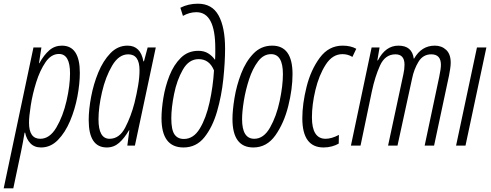

<svg xmlns="http://www.w3.org/2000/svg" viewBox="-65 -788 2657 1039"><path d="M92 -124Q92 -157 101.5 -218Q111 -279 131 -343Q151 -407 181.5 -451.5Q212 -496 254 -496Q314 -496 314 -391Q314 -325 295 -242Q276 -159 240 -98Q204 -37 153 -37Q92 -37 92 -124ZM7 231 49 32Q54 8 59 -18.5Q64 -45 68 -70H71Q78 -35 99.5 -12.5Q121 10 157 10Q209 10 248.5 -30.5Q288 -71 314.5 -134Q341 -197 354 -266.5Q367 -336 367 -394Q367 -541 270 -541Q231 -541 202 -516Q173 -491 148 -446H146L159 -531H116L-45 231Z M468 -142Q468 -207 487 -289.5Q506 -372 542 -433Q578 -494 629 -494Q690 -494 690 -408Q690 -370 682.5 -325.5Q675 -281 663 -232Q644 -158 612.5 -97.5Q581 -37 528 -37Q468 -37 468 -142ZM633 -83H635L624 0H665L778 -531H734L714 -456H711Q696 -541 625 -541Q572 -541 532.5 -500Q493 -459 467 -396Q441 -333 428 -263.5Q415 -194 415 -138Q415 10 513 10Q551 10 579.5 -15Q608 -40 633 -83Z M1153 -525Q1153 -640 1118 -704Q1083 -768 1006 -768Q954 -768 911 -746L925 -702Q960 -722 998 -722Q1100 -722 1100 -527Q1100 -512 1100 -496Q1100 -480 1099 -466H1097Q1084 -485 1062 -499Q1040 -513 1008 -513Q952 -513 913.5 -475Q875 -437 852 -378.5Q829 -320 819 -258Q809 -196 809 -148Q809 10 928 10Q997 10 1041 -45Q1085 -100 1109.5 -184.5Q1134 -269 1143.5 -360.5Q1153 -452 1153 -525ZM862 -148Q862 -204 877 -279Q892 -354 924.5 -411Q957 -468 1010 -468Q1068 -468 1093 -407Q1088 -320 1069 -234Q1050 -148 1016 -92Q982 -36 930 -36Q896 -36 879 -61Q862 -86 862 -148Z M1518 -387Q1518 -541 1408 -541Q1348 -541 1306.5 -498Q1265 -455 1240 -390Q1215 -325 1204 -258Q1193 -191 1193 -144Q1193 10 1306 10Q1379 10 1425.5 -56Q1472 -122 1495 -214.5Q1518 -307 1518 -387ZM1245 -143Q1245 -183 1254.5 -242Q1264 -301 1283 -359Q1302 -417 1331.5 -456Q1361 -495 1402 -495Q1466 -495 1466 -387Q1466 -324 1448.5 -241.5Q1431 -159 1396.5 -98Q1362 -37 1311 -37Q1245 -37 1245 -143Z M1768 -11 1769 -58Q1729 -37 1697 -37Q1623 -37 1623 -153Q1623 -222 1642 -301.5Q1661 -381 1697.5 -438Q1734 -495 1788 -495Q1818 -495 1842 -480L1863 -524Q1833 -541 1789 -541Q1714 -541 1665.5 -475.5Q1617 -410 1594 -318Q1571 -226 1571 -148Q1571 10 1686 10Q1710 10 1731.5 4Q1753 -2 1768 -11Z M1886 0 1947 -292Q1964 -373 1991.5 -433.5Q2019 -494 2075 -494Q2124 -494 2124 -438Q2124 -413 2118 -387L2035 0H2086L2165 -363Q2175 -413 2199.5 -453.5Q2224 -494 2269 -494Q2321 -494 2321 -437Q2321 -416 2312 -373L2233 0H2284L2365 -380Q2368 -396 2371 -415Q2374 -434 2374 -449Q2374 -495 2349.5 -518Q2325 -541 2288 -541Q2216 -541 2176 -471H2174Q2165 -541 2091 -541Q2021 -541 1980 -461H1977L1989 -531H1946L1834 0Z M2454 0 2567 -531H2516L2403 0Z"/></svg>

Font: Noto Sans Display Condensed Light
Style: Italic
Weight: 300
Width: 3
Designer: Monotype Design team
Foundry: Monotype Imaging Inc.
Version: 1.000